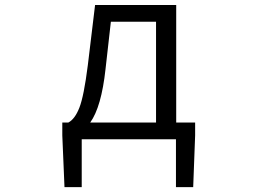

<svg xmlns="http://www.w3.org/2000/svg" viewBox="-20 -560 1040 772"><path d="M425.8 -472.7 404.3 -282.2Q387.7 -129.9 342.8 -67.4H607.4V-472.7ZM688.5 -67.4H764.6V-15.6L756.8 192.4H687.5V0H308.6V192.4H239.3L230.5 -15.6V-67.4H254.9Q281.2 -81.1 299.3 -127.4Q317.4 -173.8 333 -296.9L362.3 -540H688.5Z"/></svg>

Font: GenEi Gothic M SemiLight
Style: Regular
Weight: 350
Designer: o_tamon (Modified); [Source Han Sans]
Ryoko NISHIZUKA  (kana & ideographs); Paul D. Hunt (Latin, Greek & Cyrillic); Wenl
Version: Version 1.1a;Original Version 1.004